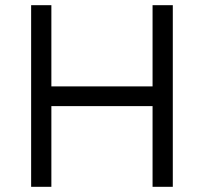

<svg xmlns="http://www.w3.org/2000/svg" viewBox="-20 -720 786 740"><path d="M568 0V-311H178V0H100V-700H178V-387H568V-700H646V0Z"/></svg>

Font: Our Lexend Light
Style: Regular
Weight: 300
Designer: Bonnie Shaver-Troup, Thomas Jockin
Foundry: Lexend
Version: Version 1.007